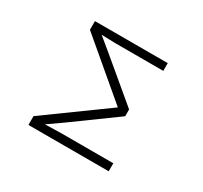

<svg xmlns="http://www.w3.org/2000/svg" viewBox="-160 -994 1321 1247"><g transform="rotate(30 500.0 -370.0)"><path d="M182 -36 628 -359 219 -705V-770H765V-712H405L301 -715L397 -636L698 -384V-333L380 -102L273 -27L397 -30H784V30H182Z"/></g></svg>

Font: LINE Seed JP_TTF Regular
Style: Regular
Weight: 400
Designer: LINE & Fontrix & Fontworks
Version: Version 1.002